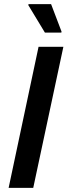

<svg xmlns="http://www.w3.org/2000/svg" viewBox="-20 -916 329 936"><path d="M22 0 168 -688H289L142 0ZM199 -757 118 -891 119 -896H229L280 -762L279 -757Z"/></svg>

Font: Saira Semi Condensed Medium
Style: Italic
Weight: 500
Width: 4
Italic angle: -12°
Designer: Hector Gatti with collaboration of the Omnibus-Type team
Foundry: Omnibus-Type
Version: Version 1.001; ttfautohint (v1.8)